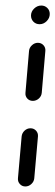

<svg xmlns="http://www.w3.org/2000/svg" viewBox="-20 -673 200 693"><path d="M91.9 -616.7Q91.9 -631.1 103.1 -642Q114.4 -653 128.9 -653Q141.9 -653 150.7 -644.3Q159.6 -635.6 159.6 -622.6Q159.6 -607.8 148.5 -596.7Q137.4 -585.6 123 -585.6Q109.6 -585.6 100.7 -594.6Q91.9 -603.7 91.9 -616.7ZM71.5 0Q59.6 0 51.7 -8.7Q43.7 -17.4 44.8 -29.6L58.1 -180.4Q59.3 -192.6 68.5 -201.3Q77.8 -210 90 -210Q102.2 -210 110.2 -201.3Q118.1 -192.6 117 -180.4L103.7 -29.6Q102.6 -17.4 93.1 -8.7Q83.7 0 71.5 0ZM98.5 -308.9Q86.3 -308.9 78.5 -317.4Q70.7 -325.9 71.9 -338.1L84.8 -489.3Q85.9 -501.1 95.4 -509.8Q104.8 -518.5 116.7 -518.5Q128.9 -518.5 136.9 -509.8Q144.8 -501.1 143.7 -489.3L130.7 -338.1Q129.6 -325.9 120.2 -317.4Q110.7 -308.9 98.5 -308.9Z"/></svg>

Font: 26F Galaxy Sans Medium
Style: Italic
Weight: 500
Italic angle: -5°
Designer: C₂₉H₂₅N₃O₅
Version: Version 1.200